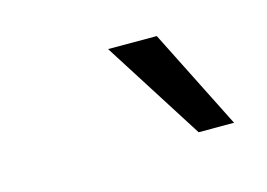

<svg xmlns="http://www.w3.org/2000/svg" viewBox="-38 -808 352 253"><g transform="rotate(-15 138.5 -681.5)"><path d="M188 -750 256.8 -613.3H208.5L121.6 -750Z"/></g></svg>

Font: Roboto Condensed Light
Style: Italic
Weight: 300
Italic angle: -12°
Designer: Christian Robertson
Foundry: Google
Version: Version 3.0; 2020